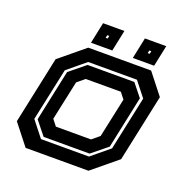

<svg xmlns="http://www.w3.org/2000/svg" viewBox="-121 -784 871 897"><g transform="rotate(20 314.0 -335.5)"><path d="M100.5 0 19.5 -103 90.5 -437 215.5 -540H528L609 -437L538 -103L413 0ZM154 -63H392.5L481 -136L538 -404L480.5 -477H238L148.5 -403L92.5 -141ZM162 -77 107.5 -145 161.5 -399 240 -463H472.5L523 -400L468 -140L390.5 -77ZM199.5 -141.5H374L411 -172L453 -368L429 -398.5H254.5L217.5 -368L175.5 -172ZM427.5 -566 449.5 -671H555.5L533.5 -566ZM219.5 -566 241.5 -671H347.5L325.5 -566ZM276 -611H286L289 -625H279ZM485 -611H495L498 -625H488Z"/></g></svg>

Font: Tourney Thin
Style: Bold Italic
Weight: 700
Italic angle: -12°
Version: Version 1.015